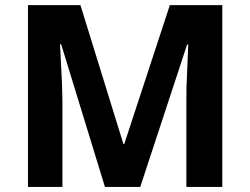

<svg xmlns="http://www.w3.org/2000/svg" viewBox="-20 -734 983 754"><path d="M853 0H711.9V-337.9Q711.9 -372.1 712.4 -392.1Q712.9 -412.1 719.2 -559.1H714.8L530.8 0H392.1L220.2 -560.1H215.8Q225.1 -393.6 225.1 -332V0H89.8V-713.9H295.9L464.8 -168H467.8L647 -713.9H853Z"/></svg>

Font: Open Sans Hebrew
Style: Bold
Weight: 700
Foundry: Ascender Corporation, Yanek Iontef
Version: Version 2.001;PS 002.001;hotconv 1.0.70;makeotf.lib2.5.58329